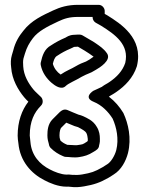

<svg xmlns="http://www.w3.org/2000/svg" viewBox="-20 -725 616 794"><path d="M191.3 -537.6C163.9 -522.8 155.2 -496.1 148.6 -466.4C147.8 -463.1 147.9 -459.1 148.5 -456.1C155 -423.6 173.3 -400 192.6 -383.1C206.1 -371.5 233.5 -351.2 251.7 -369.3C263.2 -380.8 292.6 -392 318 -407.6C328.4 -413.6 339.8 -418.1 352.3 -423.4C356.4 -424.7 362 -427.8 367.5 -431.2L376.4 -436.3C391.5 -444.9 441.7 -475.5 422.8 -503.9C408.9 -524.6 390.2 -535.7 377.6 -544.8C365.6 -553.4 361.6 -555 355.7 -558.5L321.7 -578.5C317.8 -580.8 313.4 -582 309 -582H303C298.3 -582 290.1 -581.5 284.8 -581C265.8 -580.2 255.1 -571.6 251.5 -569.7C229.2 -560.3 209.6 -549.7 191.3 -537.6ZM302.2 -532 329.7 -515.8C343 -507.2 355.5 -499.8 367 -490.7C363.2 -488 354.4 -481.9 350.4 -479L337.6 -471.7C337.4 -471.6 336.8 -471.3 335.9 -470.7C321.8 -465.8 308.3 -459.9 292.1 -450.4C276.4 -440.6 254 -432.8 230.8 -416.7C215.7 -427.1 204 -442.1 198.6 -461.1C200.2 -467.8 202.6 -476.3 204.4 -479.8C210.1 -491.6 213.4 -492.2 217.9 -495.2C234.8 -506.5 251.6 -515.6 271.6 -523.9C282.5 -528.5 286 -531 286 -531C292.1 -531 298.7 -531.9 302.2 -532ZM393 -140V-152C393 -165.1 391 -183.3 380.4 -200.1C364.9 -227.6 339.7 -236.6 324.2 -244.4C318.5 -247.2 310.2 -249.5 304.3 -251C289 -256.9 275.5 -263 258.6 -270.1C241 -277.4 228 -262.4 219.3 -253.7L197.3 -231.7C178 -212.3 176 -185.7 176 -165C176 -150.4 179.2 -139.1 182.1 -129.3C182.5 -123.1 185.9 -116.8 189.3 -113.3C204.8 -97.9 220.7 -87.7 240.8 -79.2C246 -76.4 250.4 -75.8 254.7 -76.1C261.5 -76.5 285.7 -71.8 307 -75.3C329.6 -78.8 345.4 -83.4 366 -96.6C377.6 -103.3 389.4 -109.7 390 -124.4C390.4 -126.5 393 -134.9 393 -140ZM339.4 -139C320.1 -126.5 323.7 -128.5 299 -124.7C292.5 -123.6 274.6 -125.9 258.2 -126.1C245 -131.8 238.7 -135.6 230 -143.6C226.6 -155 226 -155.6 226 -165C226 -182.4 230.3 -193.9 232.7 -196.3L254.1 -217.7C263.8 -213.5 276.2 -208.2 288 -203.7C293 -201.8 297.8 -201.1 302.5 -199.3C319.7 -190.7 333.5 -182 336.6 -175.8C339.5 -170.2 341.2 -166.4 343 -150.6V-142.9C342.6 -141.4 341.1 -140.1 339.4 -139ZM103 -164.8C103.2 -222.8 121 -259.6 149.7 -288.3C160.4 -299 157.3 -316.1 149.7 -323.7C137.3 -336.1 126.3 -345 118.3 -354.8C97.1 -380.7 78.2 -413 76 -450.5C75.3 -462.1 74.7 -473.3 77.1 -483.4L82.9 -502.8C91.2 -530.2 101 -547 116 -567C138 -596.4 177.7 -616.3 220.6 -636.3C246.2 -648.3 266.7 -655 303 -655H363V-653C363 -643.7 368.9 -635.1 375.7 -631.2L398.2 -618.5C456.3 -582.2 515.5 -540.2 497.9 -464.7C486.6 -431 462.7 -406.5 433.6 -386.5C422.1 -378.2 414.6 -376.2 400.9 -365.7C391.3 -360.3 379.8 -356.4 365.8 -349.4C365.8 -349.4 321.8 -322.2 367.7 -303.8C400.2 -290.8 427.6 -263.5 445.9 -234.2C462.1 -198.2 472.2 -150 460.8 -104.2C454.5 -80.2 438.3 -54.9 424.4 -46.3C420.1 -43.7 412.2 -38.6 404 -33.4C370.7 -14.3 357.5 -10.3 319.7 -3.6C307.1 -1.4 291.7 -0.9 278.8 -1.9C269 -3.3 260.9 -3.6 253.7 -3C233.3 -3.5 205 -14.2 186.5 -24.2C143.7 -45.6 110.5 -82.6 105.9 -137.1C105.2 -145.7 103.6 -156.8 103 -164.8ZM53 -164C53 -152.9 54.6 -143 56.1 -132.2C62.7 -58.7 108.9 -7.4 163.5 20.2C185.3 31.8 220.3 47 255 47C260.3 47 262.1 46.2 272.2 47.7C290.6 50.5 310.7 48.7 328.3 45.6C368.3 38.6 393.2 30.5 429.5 9.7C438.8 4.3 446.6 -1.3 450.6 -3.7C481.6 -22.8 500.5 -58.7 509.2 -91.8C524.7 -153.8 510.2 -214.2 490.7 -256.5C490.4 -257.1 489.8 -258.3 489.3 -259.1C474.3 -283.5 455.4 -306.1 430.3 -325.2C437.9 -331.1 445 -333.2 462.3 -345.5C496.2 -368.8 530.6 -402.9 545.8 -450.4C545.9 -450.8 546.2 -451.6 546.3 -452.2C574 -567.4 478.1 -627.5 423.8 -661.5L413 -667.6V-680C413 -690.7 403.1 -705 388 -705H303C259.6 -705 228.7 -695.3 199.4 -681.7C157.1 -661.9 109.2 -640.6 76.4 -597.5C59.7 -577.3 43.1 -551.2 34.8 -516.4L29.1 -497.2C24.3 -481.3 23.8 -463.6 26.1 -446.5C29.5 -395.8 55.3 -352.7 79.6 -323.2C85.4 -316.1 91.2 -310.3 97.3 -304.5C70.1 -269.6 53 -222.4 53 -164Z"/></svg>

Font: Tape
Style: Regular
Weight: 500
Foundry: Cannot Into Space Fonts
Version: Version 0.97